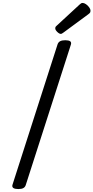

<svg xmlns="http://www.w3.org/2000/svg" viewBox="-20 -1269 634 1303"><path d="M104 14Q82 14 71 7Q60 0 65 -16L371 -969Q376 -983 388.5 -989.5Q401 -996 423 -996Q446 -996 456 -989Q466 -982 461 -966L155 -14Q151 0 139 7Q127 14 104 14ZM393 -1039Q382 -1039 368.5 -1052.5Q355 -1066 355 -1076Q355 -1080 356 -1084Q357 -1088 364 -1094L520 -1238Q526 -1243 530 -1246Q534 -1249 541 -1249Q551 -1249 563.5 -1240.5Q576 -1232 585 -1219.5Q594 -1207 594 -1197Q594 -1190 592 -1185Q590 -1180 579 -1172L412 -1049Q406 -1045 401.5 -1042Q397 -1039 393 -1039Z"/></svg>

Font: Playwrite IE
Style: Regular
Weight: 400
Designer: Veronika Burian, José Scaglione
Foundry: TypeTogether
Version: Version 1.002